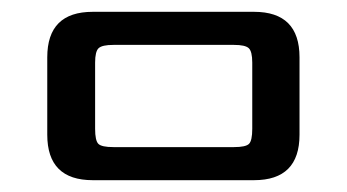

<svg xmlns="http://www.w3.org/2000/svg" viewBox="-20 -642 587 325"><path d="M487 -545V-414Q487 -337 410 -337H137Q60 -337 60 -414V-545Q60 -622 137 -622H410Q487 -622 487 -545ZM407 -424V-536Q407 -555 401 -560.5Q395 -566 376 -566H172Q153 -566 147 -560.5Q141 -555 141 -536V-424Q141 -404 146.5 -398.5Q152 -393 172 -393H376Q396 -393 401.5 -398.5Q407 -404 407 -424Z"/></svg>

Font: Sarpanch
Style: Regular
Weight: 400
Designer: Manushi Parikh (Devanagari and Latin), Jyotish Sonowal (Devanagari)
Foundry: Indian Type Foundry
Version: Version 2.004;PS 1.0;hotconv 1.0.78;makeotf.lib2.5.61930; tt